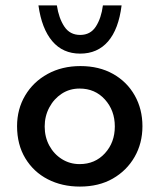

<svg xmlns="http://www.w3.org/2000/svg" viewBox="-20 -679 589 709"><path d="M43 -213Q43 -276 73 -326.5Q103 -377 156 -406Q209 -435 277 -435Q346 -435 397.5 -406Q449 -377 477.5 -326.5Q506 -276 506 -213Q506 -150 477 -99.5Q448 -49 396.5 -19.5Q345 10 275 10Q209 10 156.5 -17Q104 -44 73.5 -94.5Q43 -145 43 -213ZM145 -212Q145 -173 162 -141.5Q179 -110 208.5 -91.5Q238 -73 274 -73Q331 -73 367.5 -113Q404 -153 404 -212Q404 -271 367.5 -311.5Q331 -352 274 -352Q237 -352 208 -333Q179 -314 162 -282Q145 -250 145 -212ZM276 -481Q212 -481 173 -527Q134 -573 122 -659H190Q197 -612 217.5 -581Q238 -550 276 -550Q314 -550 334 -581Q354 -612 360 -659H429Q418 -571 379 -526Q340 -481 276 -481Z"/></svg>

Font: Reem Kufi Fun
Style: Regular
Weight: 400
Designer: Khaled Hosny
Version: Version 1.005